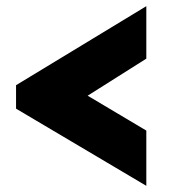

<svg xmlns="http://www.w3.org/2000/svg" viewBox="-20 -569 558 622"><path d="M32 -293 454 -549V-379L264 -259L454 -146V33L32 -217Z"/></svg>

Font: Raleway Thin ExtraBold
Style: Regular
Weight: 800
Version: Version 4.026